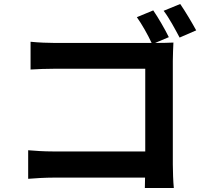

<svg xmlns="http://www.w3.org/2000/svg" viewBox="-20 -887 1040 961"><path d="M882 -867 799 -833C827 -797 857 -740 879 -699L962 -735C943 -770 907 -831 882 -867ZM121 -135V8C153 5 210 2 249 2H706L705 54H850C847 24 845 -29 845 -64V-582C845 -611 847 -651 848 -674C831 -673 790 -672 760 -672H756L825 -701C807 -738 772 -799 747 -835L665 -801C690 -766 720 -713 739 -672H257C222 -672 171 -674 133 -678V-539C161 -541 215 -543 257 -543H707V-129H245C200 -129 155 -132 121 -135Z"/></svg>

Font: Noto Sans Mono CJK TC
Style: Bold
Weight: 700
Designer: Ryoko NISHIZUKA 西塚涼子 (kana, bopomofo & ideographs); Paul D. Hunt (Latin, Greek & Cyrillic); Sandoll Communications 산돌커뮤니
Foundry: Adobe
Version: Version 2.004;hotconv 1.0.118;makeotfexe 2.5.65603